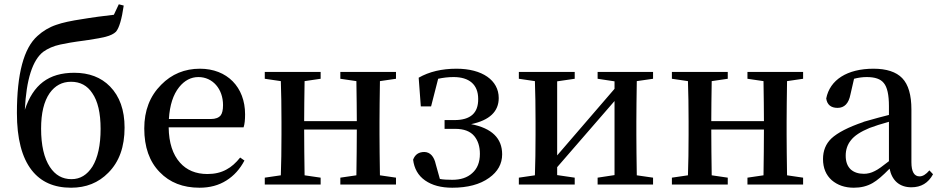

<svg xmlns="http://www.w3.org/2000/svg" viewBox="-20 -862 4386 897"><path d="M312 15C382 15 440 -8 486 -55C537 -106 562 -176 562 -266C562 -348 539 -412 494 -458C452 -501 396 -522 327 -522C207 -522 135 -466 96 -349C103 -491 132 -581 182 -620C203 -635 229 -647 262 -654C284 -659 323 -666 378 -673C381 -674 386 -674 392 -675C431 -681 458 -686 473 -690C496 -696 512 -704 522 -714C537 -732 549 -773 558 -836L535 -842L512 -793C497 -791 472 -788 439 -784C406 -779 381 -776 366 -773C312 -765 271 -756 243 -746C210 -735 180 -717 155 -694C91 -637 59 -517 59 -334C59 -215 82 -126 128 -67C171 -12 232 15 312 15ZM314 -25C271 -25 238 -44 213 -82C186 -123 172 -183 172 -261C172 -333 185 -388 212 -427C237 -462 270 -480 312 -480C355 -480 388 -462 411 -427C437 -390 450 -334 450 -260C450 -184 437 -125 412 -84C387 -45 355 -25 314 -25Z M912 15C960 15 1002 4 1038 -19C1073 -41 1101 -72 1122 -112L1102 -126C1082 -101 1061 -82 1038 -70C1013 -56 983 -49 949 -49C895 -49 852 -67 821 -102C787 -140 769 -195 768 -267H1118C1123 -282 1125 -302 1125 -328C1125 -455 1041 -541 914 -541C843 -541 782 -516 733 -466C680 -413 654 -345 654 -262C654 -175 678 -107 726 -58C773 -9 835 15 912 15ZM769 -306C773 -371 789 -420 817 -455C842 -486 872 -502 907 -502C974 -502 1022 -446 1022 -371C1022 -348 1018 -332 1011 -323C1002 -312 987 -306 965 -306Z M1478 0V-32L1403 -43C1402 -118 1401 -189 1401 -257H1647C1647 -189 1646 -118 1645 -43L1570 -32V0H1830V-32L1755 -43C1754 -118 1753 -181 1753 -232V-294C1753 -345 1754 -408 1755 -483L1830 -494V-526H1570V-494L1645 -483C1646 -411 1647 -349 1647 -296H1401C1401 -349 1402 -411 1403 -483L1478 -494V-526H1217V-494L1292 -483C1294 -427 1295 -364 1295 -294V-232C1295 -162 1294 -99 1292 -43L1217 -32V0Z M2093 15C2164 15 2222 0 2265 -31C2306 -60 2326 -97 2326 -141C2326 -216 2278 -263 2181 -282C2267 -300 2310 -341 2310 -404C2310 -487 2233 -541 2113 -541C2044 -541 1985 -527 1936 -499L1946 -365H1994L2027 -494C2050 -499 2074 -502 2099 -502C2172 -502 2214 -467 2214 -400C2215 -334 2178 -301 2103 -301H2057V-260H2107C2147 -260 2177 -249 2196 -226C2213 -205 2222 -178 2222 -143C2222 -104 2210 -74 2186 -53C2163 -32 2132 -22 2093 -22C2070 -22 2050 -23 2035 -26L2016 -94C2008 -131 1990 -151 1963 -152C1936 -152 1919 -140 1910 -116C1915 -75 1933 -42 1966 -19C1999 4 2041 15 2093 15Z M2665 0V-32L2583 -44V-81L2851 -390V-44L2772 -32V0H3031V-32L2955 -43C2954 -118 2953 -181 2953 -232V-294C2953 -345 2954 -408 2955 -483L3031 -494V-526H2772V-494L2851 -482V-447L2583 -136V-482L2665 -494V-526H2404V-494L2479 -483C2481 -427 2482 -364 2482 -294V-232C2482 -162 2481 -99 2479 -43L2404 -32V0Z M3380 0V-32L3305 -43C3304 -118 3303 -189 3303 -257H3549C3549 -189 3548 -118 3547 -43L3472 -32V0H3732V-32L3657 -43C3656 -118 3655 -181 3655 -232V-294C3655 -345 3656 -408 3657 -483L3732 -494V-526H3472V-494L3547 -483C3548 -411 3549 -349 3549 -296H3303C3303 -349 3304 -411 3305 -483L3380 -494V-526H3119V-494L3194 -483C3196 -427 3197 -364 3197 -294V-232C3197 -162 3196 -99 3194 -43L3119 -32V0Z M3969 15C4002 15 4031 8 4057 -7C4078 -19 4104 -41 4136 -74C4147 -19 4182 13 4238 13C4283 13 4317 -7 4339 -48L4322 -66C4306 -47 4291 -38 4276 -38C4251 -38 4238 -60 4238 -104V-350C4238 -418 4224 -467 4195 -497C4167 -526 4122 -541 4061 -541C3938 -541 3857 -489 3840 -402C3844 -373 3862 -358 3893 -358C3925 -358 3945 -379 3953 -420L3970 -494C3989 -499 4009 -502 4029 -502C4068 -502 4094 -493 4109 -474C4125 -455 4133 -419 4133 -366V-325C4106 -318 4066 -308 4015 -293L4014 -292C3943 -268 3893 -242 3864 -215C3838 -190 3825 -158 3825 -119C3825 -77 3839 -44 3866 -20C3893 3 3927 15 3969 15ZM4016 -50C3990 -50 3970 -57 3955 -70C3939 -85 3931 -106 3931 -135C3931 -162 3939 -186 3954 -205C3971 -228 4001 -247 4042 -264C4066 -273 4096 -283 4133 -293V-109C4104 -86 4082 -70 4067 -63C4050 -54 4033 -50 4016 -50Z"/></svg>

Font: AllPunType SemiBold
Style: Regular
Weight: 600
Version: 1.0